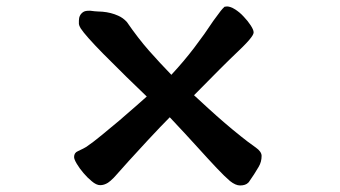

<svg xmlns="http://www.w3.org/2000/svg" viewBox="-20 -506 1040 587"><path d="M221.2 -442.9Q221.2 -460.4 234.4 -469.2Q240.2 -473.1 251 -473.1Q254.4 -473.1 256.8 -473.1Q270 -471.2 279.3 -470.9Q288.6 -470.7 293.5 -470.2Q319.8 -467.8 341.3 -458Q356 -451.7 367.7 -439Q402.8 -388.2 435.8 -350.8Q468.8 -313.5 503.9 -277.3Q542.5 -318.8 574.2 -360.6Q606 -402.3 632.3 -442.4Q652.3 -469.2 654.8 -472.7Q659.7 -479 666.5 -485.4Q670.9 -486.3 674.3 -486.3Q677.7 -486.3 683.8 -484.6Q689.9 -482.9 696.8 -478.5Q712.4 -469.2 725.1 -455.1Q737.8 -441.9 746.6 -428.2Q755.4 -414.6 755.4 -407.2Q755.4 -401.4 748 -391.6Q737.8 -377.4 708.5 -349.6Q664.1 -307.6 573.2 -214.8L616.2 -175.3Q668.5 -127.4 716.3 -89.4Q737.3 -72.3 761.7 -55.2Q779.8 -42.5 779.8 -29.3Q779.8 -11.2 771 3.7Q762.2 18.6 756.8 26.9Q742.7 48.3 741 50.3Q739.3 52.2 738.8 52.7Q730.5 61 713.9 61Q700.2 61 683.1 47.4Q667.5 34.2 642.3 7.6Q617.2 -19 582.3 -57.6Q547.4 -96.2 499 -147.5Q472.7 -121.1 431.6 -76.9Q390.6 -32.7 374 -14.2Q346.7 16.1 333 31.7Q331.1 34.2 327.1 38.1Q316.9 48.3 310.1 52.7Q298.3 60.1 286.4 60.1Q274.4 60.1 260.3 47.9Q247.1 37.1 235.1 22.9Q223.1 8.8 214.8 -5.1Q206.5 -19 206.5 -25.9Q206.5 -39.1 218.3 -43.9Q230 -49.3 234.6 -51.8Q239.3 -54.2 244.1 -57.1Q265.6 -71.8 291.5 -93.3Q346.2 -137.7 394 -180.2Q414.1 -198.2 428.7 -210.9Q370.1 -266.6 295.9 -341.3Q241.2 -397 226.6 -419.4Q221.7 -427.7 221.2 -432.6Z"/></svg>

Font: Bakudai
Style: Medium
Weight: 500
Version: Version 1.48